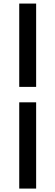

<svg xmlns="http://www.w3.org/2000/svg" viewBox="-20 -863 313 1087"><path d="M184.6 -842.8V-371.1H88.9V-842.8ZM184.6 204.6H88.9V-283.7H184.6Z"/></svg>

Font: Ufes Sans Medium
Style: Regular
Weight: 500
Designer: Ricardo Esteves & Filipe Motta
Foundry: ProDesignUfes - Ricardo Esteves, Filipe Motta (This is a derivative work, based on Roboto family, by Christian Robertson
Version: Version 2.0